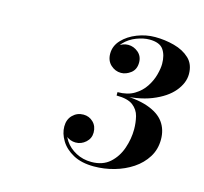

<svg xmlns="http://www.w3.org/2000/svg" viewBox="-75 -995 667 629"><g transform="rotate(15 258.0 -681.0)"><path d="M293 -451Q250.5 -451 222.3 -466.5Q194 -482 179.9 -505.5Q165.7 -529 165.7 -552.8Q165.7 -576.8 180.6 -591.5Q195.5 -606.3 216.8 -606.3Q236.3 -606.3 250 -592.9Q263.8 -579.5 263.8 -557.8Q263.8 -538 248.9 -524.6Q234 -511.2 214.8 -511.2Q196.5 -511.2 181.4 -523.6Q166.2 -536 166.2 -552.8H177.7Q177.7 -528.8 191.5 -508.4Q205.2 -488 228.9 -475.5Q252.5 -463 281 -463Q319.5 -463 343.3 -484.3Q367 -505.5 378.1 -537.8Q389.2 -570 389.2 -602.5Q389.2 -625 384 -646.1Q378.7 -667.3 360.8 -681Q342.8 -694.7 305 -694.7V-702.2Q370 -702.2 408.9 -688.8Q447.8 -675.3 465.3 -650.9Q482.8 -626.5 482.8 -593Q482.8 -559.3 466.3 -532.9Q449.8 -506.5 422.4 -488.2Q395 -470 361.3 -460.5Q327.5 -451 293 -451ZM305 -698.7V-706.2Q339 -706.2 361.6 -720Q384.3 -733.8 397.6 -754.4Q411 -775 416.6 -796.5Q422.3 -818 422.3 -833.3Q422.3 -863.3 409.4 -881.5Q396.5 -899.8 362 -899.8Q341.8 -899.8 318.3 -890.8Q294.8 -881.8 278.1 -864.2Q261.5 -846.7 261.5 -822H250.2Q250.2 -841.3 266.1 -853.1Q282 -865 299.3 -865Q318 -865 333.1 -852.3Q348.3 -839.5 348.3 -818Q348.3 -794.5 332.3 -782.2Q316.3 -770 299.3 -770Q279.8 -770 264.5 -784Q249.2 -798 249.2 -822Q249.2 -848.5 268.5 -868.9Q287.8 -889.3 317.4 -900.9Q347 -912.5 377.8 -912.5Q411.3 -912.5 443 -904Q474.8 -895.5 495.3 -876.2Q515.8 -857 515.8 -823.5Q515.8 -793.5 491.9 -764.7Q468 -736 421.3 -717.4Q374.5 -698.7 305 -698.7Z"/></g></svg>

Font: Bodoni Moda
Style: Italic
Weight: 400
Italic angle: -13°
Designer: Owen Earl
Foundry: indestructible type
Version: Version 2.005